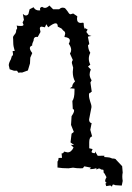

<svg xmlns="http://www.w3.org/2000/svg" viewBox="-20 -616 484 706"><path d="M363.3 -38.6 376.5 -37.6Q383.3 -37.6 392.6 -33.2Q405.8 -33.2 407.2 -28.3L429.2 -4.9L431.2 18.6Q429.7 25.4 429.7 33.2Q429.7 40.5 431.2 49.3L427.7 66.4L403.8 64.9Q398.9 62.5 396.5 62.5Q393.6 62.5 393.1 65.9L391.6 70.3L385.7 65.9L370.6 68.4L367.7 59.1L372.1 56.2Q366.7 53.7 366.7 48.3Q366.7 43.5 371.6 35.6L364.7 22.5L361.3 19L360.4 8.8Q356.9 7.3 352.1 7.3Q347.7 3.4 343.8 3.4L334 7.3L334.5 2Q326.7 5.9 309.6 5.9L314.9 0.5L290 -4.4L284.7 2.4L276.9 2.9Q260.7 2.9 248.5 0.5L231.9 2.9Q209 2.9 191.4 0V-22Q195.3 -25.9 195.3 -35.2L208 -35.6L206.5 -51.8Q213.9 -51.8 215.3 -58.6L228.5 -55.7Q242.2 -55.7 250.5 -73.7L240.2 -83.5L252.4 -83L239.3 -92.3L243.2 -124.5L251.5 -130.9L241.2 -156.7L243.2 -189Q252.4 -202.1 252.4 -209Q252.4 -213.4 247.6 -215.8L246.1 -244.6Q253.9 -254.9 253.9 -281.7V-290L236.8 -291.5L245.6 -297.4Q245.6 -307.1 255.9 -316.4Q247.6 -331.5 247.6 -351.6L249 -367.2L244.1 -384.8Q244.1 -391.6 248 -395L237.3 -418.9Q241.7 -425.8 241.7 -432.6Q241.7 -442.9 232.9 -455.1Q236.8 -461.9 236.8 -466.8Q236.8 -478 216.8 -480L219.7 -492.2Q219.7 -500 212.9 -503.4L206.1 -511.2L192.4 -518.1Q192.4 -530.3 184.6 -530.3Q175.8 -530.3 157.2 -515.6L150.4 -526.9L145 -515.6L133.3 -518.1Q126.5 -518.1 126.5 -510.7L128.9 -498.5L118.7 -480L114.7 -480.5Q103.5 -480.5 103.5 -466.8Q98.1 -455.6 98.1 -450.7Q98.1 -449.7 98.6 -448.7Q89.8 -445.8 89.8 -439Q89.8 -432.1 98.6 -420.9L91.3 -403.8L90.3 -382.8L82.5 -356.9L61 -349.1Q59.6 -349.6 56.6 -349.6Q52.7 -349.6 47.4 -348.6L42.5 -356H31.2L15.6 -361.3L12.2 -376.5Q12.7 -385.3 20 -397.9L23.9 -410.6Q27.8 -410.6 27.8 -417.5Q27.8 -421.4 26.4 -428.2L34.2 -428.7Q28.8 -446.3 28.8 -457Q28.8 -465.3 28.3 -473.6Q27.8 -475.1 27.8 -476.6Q27.8 -482.4 30.8 -485.4Q33.7 -488.8 36.6 -492.9Q39.6 -497.1 39.6 -504.9Q39.6 -506.8 42 -509.3Q43 -510.3 43 -513.2Q43 -516.6 41.5 -522.5Q44.4 -520.5 57.1 -520.5Q66.4 -520.5 66.4 -525.4L63 -533.2L67.9 -543L64 -564.9Q69.8 -559.1 75.2 -559.1Q80.6 -559.1 84.5 -564.5L88.9 -582L103.5 -589.4Q109.4 -577.6 123.5 -577.6L127.9 -578.1L127 -583Q127 -588.9 134.8 -590.8Q140.6 -586.9 145 -586.9Q152.8 -586.9 161.6 -595.7L175.3 -582H197.8Q203.6 -587.9 210.9 -587.9Q217.3 -587.9 220.9 -584Q224.6 -580.1 227.5 -575.7Q230.5 -571.3 233.2 -567.4Q235.8 -563.5 239.7 -563.5L249 -566.4L264.2 -556.2L263.2 -546.9Q263.2 -531.7 277.3 -531.7L285.6 -532.7L287.6 -530.8Q287.6 -519 291 -510.3L293.5 -512.2L302.2 -507.3L297.4 -498.5L303.7 -490.2Q304.2 -486.3 316.4 -483.9Q304.7 -482.4 303.2 -480.5L308.1 -456.1Q308.1 -451.2 305.7 -451.2L303.7 -451.7Q303.7 -434.6 312 -421.9Q306.6 -411.1 306.6 -399.9Q306.6 -389.6 312 -378.4L303.7 -371.1L314 -360.4Q309.6 -351.1 309.6 -342.3Q309.6 -332 316.9 -320.8L312.5 -312.5L317.4 -278.8Q314 -277.8 312.5 -274.9Q307.1 -274.9 307.1 -267.1Q307.1 -259.8 308.6 -253.9Q310.1 -248 311.5 -243.2Q313 -238.3 314.7 -233.2Q316.4 -228 316.4 -222.2L307.6 -176.8Q307.6 -165 316.9 -163.1L312 -138.7L318.8 -114.3Q308.1 -112.3 308.1 -93.3V-70.8L320.3 -67.9L316.4 -57.1Q319.3 -52.7 329.1 -52.7L329.6 -59.1L339.4 -43Q353.5 -43 363.8 -43.5Z"/></svg>

Font: Truetypewriter PolyglOTT
Style: Regular
Weight: 400
Designer: Sergey Beatoff a.k.a. Sam_T
Version: Version 3.76